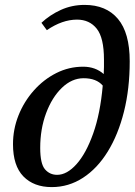

<svg xmlns="http://www.w3.org/2000/svg" viewBox="-20 -753 549 783"><path d="M144 -150Q144 -85 163.5 -62.5Q183 -40 213 -40Q253 -40 292 -83.5Q331 -127 360 -208.5Q389 -290 399 -404Q373 -434 321 -434Q273 -434 232.5 -395Q192 -356 168 -291.5Q144 -227 144 -150ZM191 10Q118 10 75.5 -33.5Q33 -77 33 -165Q33 -226 55.5 -282.5Q78 -339 118 -384Q158 -429 209.5 -455Q261 -481 319 -481Q369 -481 403 -451Q404 -465 404 -480Q404 -495 404 -510Q404 -599 374.5 -636Q345 -673 294 -673Q234 -673 171 -630L149 -660Q183 -692 228 -712.5Q273 -733 325 -733Q413 -733 461 -676Q509 -619 509 -503Q509 -391 485.5 -297.5Q462 -204 419.5 -135Q377 -66 318.5 -28Q260 10 191 10Z"/></svg>

Font: Source Serif 4 Semibold
Style: Italic
Weight: 600
Italic angle: -12°
Designer: Frank Grießhammer
Foundry: Adobe
Version: Version 4.005;hotconv 1.1.0;makeotfexe 2.6.0